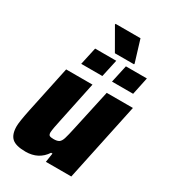

<svg xmlns="http://www.w3.org/2000/svg" viewBox="-212 -976 960 1086"><g transform="rotate(30 268.5 -432.5)"><path d="M19 -92Q19 -120 36 -203L101 -510H273L217 -243Q204 -185 202 -158Q202 -142 209.5 -137.5Q217 -133 236 -133Q260 -133 271.5 -141Q283 -149 290 -171Q297 -193 309 -249L366 -510H537L429 0H263L272 -59H263Q219 8 134 8Q70 8 44.5 -15.5Q19 -39 19 -92ZM159 -580 184 -694H322L297 -580ZM360 -580 385 -694H522L498 -580ZM294 -727 213 -868 214 -873H377L420 -732L419 -727Z"/></g></svg>

Font: Saira Semi Condensed ExtraBold
Style: Italic
Weight: 800
Width: 4
Italic angle: -12°
Designer: Hector Gatti with collaboration of the Omnibus-Type team
Foundry: Omnibus-Type
Version: Version 1.001; ttfautohint (v1.8)